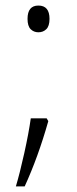

<svg xmlns="http://www.w3.org/2000/svg" viewBox="-20 -542 278 691"><path d="M147.9 -116.2 153.8 -106Q117.2 23.4 68.8 128.9H37.1Q51.3 81.5 67.4 9Q83.5 -63.5 90.8 -116.2ZM79.1 -474.1Q79.1 -522 118.2 -522Q158.2 -522 158.2 -474.1Q158.2 -448.2 146.7 -437Q135.3 -425.8 118.2 -425.8Q101.6 -425.8 90.3 -437Q79.1 -448.2 79.1 -474.1Z"/></svg>

Font: Zoram GWebM Light
Style: Regular
Weight: 300
Foundry: Ascender Corporation
Version: Version 1.000